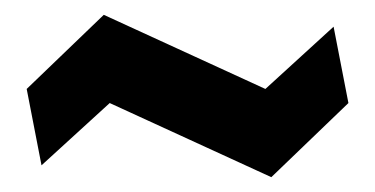

<svg xmlns="http://www.w3.org/2000/svg" viewBox="-20 -457 506 259"><path d="M36 -234 16 -337 120 -437 338 -337 430 -421 450 -318 346 -218 128 -318Z"/></svg>

Font: Tektur SemiCondensed Medium
Style: Regular
Weight: 500
Width: 4
Designer: Adam Jagosz
Foundry: Adam Jagosz
Version: Version 1.005;gftools[0.9.30]